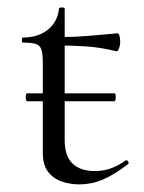

<svg xmlns="http://www.w3.org/2000/svg" viewBox="-20 -472 379 504"><path d="M51 -206.2Q49 -206.2 48 -211.6Q47 -217 48 -222Q49 -227 51 -227H280Q283 -227 283.5 -222Q284 -217 283.5 -211.6Q283 -206.2 280 -206.2ZM188 12Q164 12 141.9 4.4Q119.8 -3.2 106.1 -21.2Q92.4 -39.2 92.4 -70.4V-305.2Q92.4 -329.4 89 -341Q85.6 -352.6 74.6 -356.4Q63.6 -360.2 40.6 -360.2Q37.4 -360.2 37.4 -366.8Q37.4 -373.4 40.6 -373.4Q81.2 -373.8 106.4 -394.7Q131.6 -415.6 134.8 -449.2Q135.2 -452.4 142.5 -452.4Q149.8 -452.4 149.8 -449.2V-104.2Q149.8 -62.6 170.3 -42.8Q190.8 -23 228.8 -23Q255 -23 275.5 -31.7Q296 -40.4 309.2 -50.6Q313 -52.8 316.3 -48.3Q319.6 -43.8 315.6 -40.8Q278.6 -12.6 249.3 -0.3Q220 12 188 12ZM285.4 -337.4Q246 -347.2 209.9 -349.9Q173.8 -352.6 133.2 -352.6V-374.6Q172.6 -374.6 209.7 -377.6Q246.8 -380.6 288.6 -384.6Q291.4 -384.6 293.5 -377.9Q295.6 -371.2 295.6 -361.4Q295.6 -353.8 292.5 -345.1Q289.4 -336.4 285.4 -337.4Z"/></svg>

Font: Cormorant Garamond Light
Style: Regular
Weight: 300
Designer: Christian Thalmann (Catharsis Fonts)
Foundry: Catharsis Fonts
Version: Version 4.001